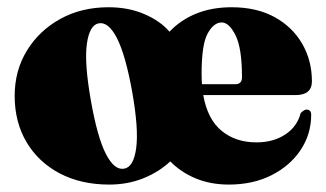

<svg xmlns="http://www.w3.org/2000/svg" viewBox="-20 -498 901 530"><path d="M279.5 -478Q334.5 -478 378.2 -459.2Q422 -440.5 448 -410.5Q478.5 -443 521.8 -460.5Q565 -478 619.5 -478Q688.5 -478 738 -450.8Q787.5 -423.5 814.2 -377.2Q841 -331 841 -273.5Q841 -235.5 795.5 -235.5H541Q553 -168.5 591.8 -136.8Q630.5 -105 688 -105Q734.5 -105 767.5 -126.8Q800.5 -148.5 810 -186Q821 -196.5 827 -195.5Q839 -195 839 -181Q839 -128 810 -84.2Q781 -40.5 729.8 -14.5Q678.5 11.5 611.5 11.5Q562 11.5 521 -5.2Q480 -22 450 -52.5Q418.5 -23 375.5 -5.8Q332.5 11.5 281.5 11.5Q204 11.5 145.2 -19.2Q86.5 -50 53.5 -105.2Q20.5 -160.5 20.5 -233.5Q20.5 -303 54.2 -358.2Q88 -413.5 146.5 -445.8Q205 -478 279.5 -478ZM536.5 -295Q536.5 -279.5 537.5 -265.5H629Q648 -265.5 648 -284.5Q648 -365 630.2 -400.5Q612.5 -436 592 -436Q570 -436 553.2 -405.5Q536.5 -375 536.5 -295ZM323 -32.5Q349 -37 356 -89.5Q363 -142 345 -244Q326.5 -346.5 302.8 -392.8Q279 -439 252 -433.5Q227 -428.5 219.8 -377Q212.5 -325.5 230.5 -222.5Q248.5 -119.5 272.2 -73.2Q296 -27 323 -32.5Z"/></svg>

Font: Fraunces 72pt Black
Style: Regular
Weight: 900
Version: Version 1.000;[0bf87f6ff]